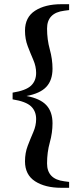

<svg xmlns="http://www.w3.org/2000/svg" viewBox="-20 -735 379 914"><path d="M272 159Q195 159 147 128Q99 97 99 33Q99 -7 112 -41Q125 -75 138.5 -106Q152 -137 152 -168Q152 -206 127.5 -229Q103 -252 40 -262V-294Q103 -304 127.5 -327Q152 -350 152 -388Q152 -419 138.5 -450Q125 -481 112 -515Q99 -549 99 -589Q99 -653 147 -684Q195 -715 272 -715H309V-687L286 -684Q204 -674 204 -599Q204 -547 217 -500Q230 -453 230 -408Q230 -353 200.5 -321.5Q171 -290 106 -278Q171 -266 200.5 -234.5Q230 -203 230 -148Q230 -103 217 -56.5Q204 -10 204 43Q204 118 286 128L309 131V159Z"/></svg>

Font: DeepMind Serif Text
Style: Regular
Weight: 400
Designer: Frank Grießhammer / Modifications: Colophon Foundry
Foundry: Colophon Foundry
Version: Version 5.003; ttfautohint (v1.8.2)